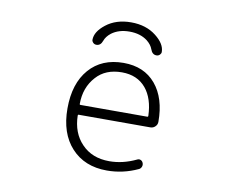

<svg xmlns="http://www.w3.org/2000/svg" viewBox="-81 -866 1161 959"><g transform="rotate(10 500.0 -387.0)"><path d="M331.1 -261.7Q327.1 -261.7 327.1 -256.8Q329.1 -168.9 380.9 -115.2Q433.6 -59.6 521.5 -59.6Q589.8 -59.6 657.2 -91.8Q666 -96.7 674.8 -93.3Q683.6 -89.8 687.5 -80.1Q691.4 -70.3 687.5 -60.5Q683.6 -50.8 674.8 -46.9Q599.6 -11.7 517.6 -11.7Q404.3 -11.7 337.4 -84.5Q270.5 -157.2 270.5 -283.2Q270.5 -410.2 334 -482.9Q397.5 -555.7 507.8 -555.7Q612.3 -555.7 670.9 -485.8Q729.5 -416 729.5 -295.9Q729.5 -281.2 718.8 -271.5Q709 -261.7 694.3 -261.7ZM327.1 -315.4Q327.1 -311.5 331.1 -311.5H670.9Q674.8 -311.5 674.8 -316.4Q671.9 -404.3 629.9 -455.1Q585.9 -507.8 507.8 -507.8Q424.8 -507.8 377.9 -455.1Q327.1 -399.4 327.1 -315.4ZM387.7 -646.5Q378.9 -621.1 357.4 -621.1Q346.7 -621.1 339.8 -628.9Q334 -634.8 334 -642.6Q334 -683.6 382.8 -721.7Q433.6 -761.7 509.8 -761.7Q585.9 -761.7 636.7 -721.7Q685.5 -683.6 685.5 -642.6Q685.5 -634.8 679.7 -628.9Q672.9 -621.1 662.1 -621.1Q640.6 -621.1 631.8 -646.5Q624 -668.9 600.6 -687.5Q564.5 -714.8 509.8 -714.8Q455.1 -714.8 418.9 -687.5Q395.5 -668.9 387.7 -646.5Z"/></g></svg>

Font: Gen Jyuu Gothic L Monospace Light
Style: Regular
Weight: 300
Designer: [Source Han Sans]
Ryoko NISHIZUKA  (kana & ideographs); Paul D. Hunt (Latin, Greek & Cyrillic); Wenlong ZHANG  (bopomofo
Version: Version 1.002.20150607